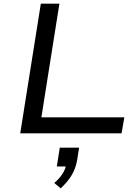

<svg xmlns="http://www.w3.org/2000/svg" viewBox="-20 -725 755 1044"><path d="M90 0 202 -705H303L205 -87H656L641 0ZM310 299 275 270Q304 245 320.5 219Q337 193 340 166L353 180H289L305 78H410L399 148Q391 193 368.5 229.5Q346 266 310 299Z"/></svg>

Font: Nunito Sans 7pt Expanded
Style: Italic
Weight: 400
Width: 7
Italic angle: -9°
Designer: Vernon Adams
Foundry: Vernon Adams
Version: Version 3.101;gftools[0.9.27]